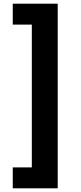

<svg xmlns="http://www.w3.org/2000/svg" viewBox="-20 -852 437 1038"><path d="M49 53H152V-719H49V-832H292V166H49Z"/></svg>

Font: Noto Sans Gurmukhi UI ExtraBold
Style: Regular
Weight: 800
Designer: Jelle Bosma - Monotype Design Team
Foundry: Monotype Imaging Inc.
Version: Version 2.004; ttfautohint (v1.8.4.7-5d5b)